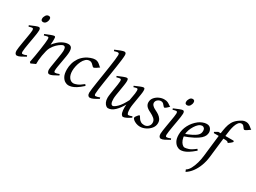

<svg xmlns="http://www.w3.org/2000/svg" viewBox="-50 -1406 3124 2346"><g transform="rotate(30 1512.0 -233.0)"><path d="M216.3 -566.9Q216.3 -541.5 201.7 -519Q187 -496.6 161.1 -496.6Q131.8 -496.6 131.8 -527.8Q131.8 -552.2 147 -575.4Q162.1 -598.6 187 -598.6Q216.3 -598.6 216.3 -566.9ZM204.1 -32.2Q162.1 -7.8 135.7 5.1Q109.4 18.1 89.4 18.1Q74.2 18.1 65.2 4.2Q56.2 -9.8 56.2 -33.7Q56.2 -49.8 60.8 -81.5Q65.4 -113.3 72 -152.3Q78.6 -191.4 85.2 -229.7Q91.8 -268.1 96.4 -298.1Q101.1 -328.1 101.1 -341.3Q101.1 -361.8 95.9 -366.5Q90.8 -371.1 82.5 -371.1Q77.6 -371.1 66.9 -368.4Q56.2 -365.7 46.9 -363Q37.6 -360.4 37.6 -360.4L31.2 -377Q68.8 -394 103.5 -407.2Q138.2 -420.4 149.9 -420.4Q172.9 -420.4 172.9 -382.3Q172.9 -366.7 168.2 -334.2Q163.6 -301.8 156.5 -261.7Q149.4 -221.7 142.3 -181.4Q135.3 -141.1 130.6 -108.6Q126 -76.2 126 -60.5Q126 -33.7 139.6 -33.7Q153.3 -33.7 166.3 -37.4Q179.2 -41 197.3 -48.8Z M663.1 -32.2Q622.1 -8.3 593.5 4.9Q564.9 18.1 547.9 18.1Q532.2 18.1 523.4 4.2Q514.6 -9.8 514.6 -33.7Q514.6 -43.5 518.8 -70.8Q522.9 -98.1 529.1 -134.5Q535.2 -170.9 541 -207.5Q546.9 -244.1 551 -273.2Q555.2 -302.2 555.2 -314.5Q555.2 -348.1 547.9 -361.8Q540.5 -375.5 521 -375.5Q513.2 -375.5 491 -362.5Q468.8 -349.6 441.9 -324.2Q415 -298.8 392.6 -260.3Q380.4 -238.8 372.3 -208.5Q364.3 -178.2 356.4 -134.8Q349.6 -94.7 347.7 -66.2Q345.7 -37.6 346.2 -11.2Q334.5 -6.3 314 3.2Q293.5 12.7 282.2 18.1L267.1 4.4Q276.4 -40.5 285.4 -93.8Q294.4 -147 301.8 -197.8Q309.1 -248.5 313.5 -287.4Q317.9 -326.2 317.9 -342.3Q317.9 -362.8 313.7 -367.4Q309.6 -372.1 301.3 -372.1Q294.9 -372.1 278.6 -367.7Q262.2 -363.3 253.4 -360.4L247.1 -377.9Q285.2 -394.5 320.8 -407.5Q356.4 -420.4 367.2 -420.4Q379.9 -420.4 382.3 -410.9Q384.8 -401.4 384.8 -369.6Q384.8 -360.4 383.3 -337.9Q381.8 -315.4 380.4 -304.2Q429.2 -365.7 477.8 -393.1Q526.4 -420.4 566.4 -420.4Q594.7 -420.4 609.6 -403.1Q624.5 -385.7 624.5 -342.3Q624.5 -318.8 618.4 -279.5Q612.3 -240.2 604.2 -196.8Q596.2 -153.3 590.1 -116.2Q584 -79.1 584 -60.5Q584 -45.4 588.1 -39.6Q592.3 -33.7 600.1 -33.7Q619.6 -33.7 656.2 -48.8Z M1045.4 -365.7Q1026.9 -352.1 1005.4 -337.9Q983.9 -323.7 972.2 -323.7Q965.8 -323.7 955.1 -336.2Q944.3 -348.6 929.2 -360.8Q914.1 -373 894.5 -373Q863.8 -373 840.6 -352.1Q817.4 -331.1 801.8 -298.3Q786.1 -265.6 778.1 -229Q770 -192.4 770 -160.6Q770 -103 794.7 -68.4Q819.3 -33.7 857.9 -33.7Q874.5 -33.7 907.5 -46.6Q940.4 -59.6 988.8 -99.1Q992.2 -95.2 996.3 -89.6Q1000.5 -84 1002.4 -80.6Q955.6 -38.1 921.4 -17.1Q887.2 3.9 861.3 11Q835.4 18.1 814 18.1Q793.9 18.1 768.1 3.7Q742.2 -10.7 723.1 -46.1Q704.1 -81.5 704.1 -144.5Q704.1 -185.1 715.6 -227.8Q727.1 -270.5 753.4 -309.6Q779.8 -348.6 823.7 -377.9Q848.6 -394.5 883.3 -407.5Q918 -420.4 945.3 -420.4Q971.7 -420.4 990.7 -408Q1009.8 -395.5 1023.2 -382.3Q1036.6 -369.1 1045.4 -365.7Z M1233.4 -32.2Q1189 -4.9 1163.8 6.6Q1138.7 18.1 1115.7 18.1Q1103.5 18.1 1093.3 4.6Q1083 -8.8 1083 -34.7Q1083 -49.8 1088.6 -91.3Q1094.2 -132.8 1103 -190.2Q1111.8 -247.6 1121.8 -310.8Q1131.8 -374 1140.6 -433.1Q1149.4 -492.2 1155 -537.8Q1160.6 -583.5 1160.6 -604.5Q1160.6 -625 1153.3 -629.6Q1146 -634.3 1137.7 -634.3Q1132.8 -634.3 1121.3 -631.3Q1109.9 -628.4 1100.3 -625.5Q1090.8 -622.6 1090.8 -622.6L1084 -640.1Q1122.1 -657.2 1157.5 -669.9Q1192.9 -682.6 1205.1 -682.6Q1217.8 -682.6 1225.1 -674.6Q1232.4 -666.5 1232.4 -645.5Q1232.4 -622.6 1226.8 -576.4Q1221.2 -530.3 1212.2 -471.2Q1203.1 -412.1 1193.4 -348.9Q1183.6 -285.6 1174.6 -227.5Q1165.5 -169.4 1159.9 -125.2Q1154.3 -81.1 1154.3 -60.5Q1154.3 -45.4 1158.7 -39.6Q1163.1 -33.7 1169.9 -33.7Q1188.5 -33.7 1228 -48.8Z M1691.4 -30.3Q1655.3 -6.3 1629.6 5.9Q1604 18.1 1586.9 18.1Q1574.7 18.1 1563.5 1.2Q1552.2 -15.6 1547.9 -54.7Q1543.5 -93.8 1550.8 -160.6Q1555.7 -208.5 1565.9 -258.5Q1576.2 -308.6 1576.2 -341.3Q1576.2 -361.8 1571.8 -366.5Q1567.4 -371.1 1559.6 -371.1Q1553.7 -371.1 1540.8 -367.4Q1527.8 -363.8 1517.1 -360.4L1510.7 -377Q1548.8 -394 1582 -407.2Q1615.2 -420.4 1626.5 -420.4Q1639.2 -420.4 1643.1 -411.6Q1647 -402.8 1647 -382.3Q1647 -362.8 1641.4 -327.1Q1635.7 -291.5 1628.7 -250.5Q1621.6 -209.5 1616 -172.6Q1610.4 -135.7 1610.4 -113.8Q1610.4 -33.7 1633.3 -33.7Q1653.3 -33.7 1685.1 -46.4ZM1558.6 -206.1 1550.3 -136.7Q1513.2 -68.8 1468 -25.4Q1422.9 18.1 1373.5 18.1Q1361.8 18.1 1346.2 5.9Q1330.6 -6.3 1319.1 -31Q1307.6 -55.7 1307.6 -91.8Q1307.6 -111.8 1312.7 -146.7Q1317.9 -181.6 1324.2 -220.2Q1330.6 -258.8 1335.7 -291.7Q1340.8 -324.7 1340.8 -341.3Q1340.8 -361.8 1335.7 -366.5Q1330.6 -371.1 1322.3 -371.1Q1316.9 -371.1 1302.2 -367.4Q1287.6 -363.8 1275.9 -360.4L1270.5 -377Q1308.6 -394 1344 -407.2Q1379.4 -420.4 1390.1 -420.4Q1403.3 -420.4 1407.7 -411.6Q1412.1 -402.8 1412.1 -382.3Q1412.1 -362.8 1406.7 -326.9Q1401.4 -291 1394.3 -250Q1387.2 -209 1381.8 -173.1Q1376.5 -137.2 1376.5 -117.7Q1376.5 -74.7 1385.5 -55.2Q1394.5 -35.6 1411.1 -35.6Q1429.7 -35.6 1470.2 -73.7Q1510.7 -111.8 1558.6 -206.1Z M2025.9 -378.9Q2007.8 -358.9 1991.5 -345.7Q1975.1 -332.5 1968.8 -332.5Q1960.9 -332.5 1951.9 -345Q1942.9 -357.4 1929.7 -369.9Q1916.5 -382.3 1896.5 -382.3Q1871.6 -382.3 1849.9 -364.7Q1828.1 -347.2 1828.1 -318.4Q1828.1 -302.7 1843.5 -285.4Q1858.9 -268.1 1894.5 -251Q1919.4 -239.7 1943.1 -223.4Q1966.8 -207 1982.2 -184.1Q1997.6 -161.1 1997.6 -129.4Q1997.6 -87.9 1970.7 -54.4Q1943.8 -21 1904.1 -1.5Q1864.3 18.1 1825.2 18.1Q1797.4 18.1 1771 8.1Q1744.6 -2 1727.8 -16.4Q1710.9 -30.8 1710.9 -43.9Q1710.9 -50.3 1719.7 -63.7Q1728.5 -77.1 1739.3 -88.6Q1750 -100.1 1756.3 -100.1Q1760.7 -100.1 1766.8 -88.6Q1772.9 -77.1 1783.7 -62.3Q1794.4 -47.4 1813 -35.9Q1831.5 -24.4 1861.3 -24.4Q1893.1 -24.4 1915.8 -46.6Q1938.5 -68.8 1938.5 -100.1Q1938.5 -134.8 1912.4 -157.2Q1886.2 -179.7 1852.1 -195.8Q1804.7 -217.8 1786.1 -241Q1767.6 -264.2 1767.6 -293Q1767.6 -331.1 1791 -359.6Q1814.5 -388.2 1849.6 -404.3Q1884.8 -420.4 1919.9 -420.4Q1950.7 -420.4 1969.2 -411.6Q1987.8 -402.8 2000.7 -392.8Q2013.7 -382.8 2025.9 -378.9Z M2248 -566.9Q2248 -541.5 2233.4 -519Q2218.8 -496.6 2192.9 -496.6Q2163.6 -496.6 2163.6 -527.8Q2163.6 -552.2 2178.7 -575.4Q2193.8 -598.6 2218.8 -598.6Q2248 -598.6 2248 -566.9ZM2235.8 -32.2Q2193.8 -7.8 2167.5 5.1Q2141.1 18.1 2121.1 18.1Q2106 18.1 2096.9 4.2Q2087.9 -9.8 2087.9 -33.7Q2087.9 -49.8 2092.5 -81.5Q2097.2 -113.3 2103.8 -152.3Q2110.4 -191.4 2116.9 -229.7Q2123.5 -268.1 2128.2 -298.1Q2132.8 -328.1 2132.8 -341.3Q2132.8 -361.8 2127.7 -366.5Q2122.6 -371.1 2114.3 -371.1Q2109.4 -371.1 2098.6 -368.4Q2087.9 -365.7 2078.6 -363Q2069.3 -360.4 2069.3 -360.4L2063 -377Q2100.6 -394 2135.3 -407.2Q2169.9 -420.4 2181.6 -420.4Q2204.6 -420.4 2204.6 -382.3Q2204.6 -366.7 2200 -334.2Q2195.3 -301.8 2188.2 -261.7Q2181.2 -221.7 2174.1 -181.4Q2167 -141.1 2162.4 -108.6Q2157.7 -76.2 2157.7 -60.5Q2157.7 -33.7 2171.4 -33.7Q2185.1 -33.7 2198 -37.4Q2210.9 -41 2229 -48.8Z M2594.7 -341.3Q2594.7 -321.8 2585.9 -299.3Q2577.1 -276.9 2550.3 -251.7Q2523.4 -226.6 2469.5 -198Q2415.5 -169.4 2325.2 -137.7L2321.8 -170.9Q2390.6 -195.8 2431.2 -216.3Q2471.7 -236.8 2491.2 -254.4Q2510.7 -272 2516.6 -288.1Q2522.5 -304.2 2522.5 -320.8Q2522.5 -349.6 2509.5 -361.3Q2496.6 -373 2481.4 -373Q2474.1 -373 2460.2 -367.9Q2446.3 -362.8 2433.1 -351.1Q2412.1 -332.5 2393.1 -302.2Q2374 -272 2361.8 -237.1Q2349.6 -202.1 2349.6 -168.9Q2349.6 -129.9 2361.6 -99.4Q2373.5 -68.8 2391.6 -51.3Q2409.7 -33.7 2426.8 -33.7Q2446.3 -33.7 2481.2 -44.7Q2516.1 -55.7 2570.3 -99.1Q2575.7 -96.2 2579.3 -90.1Q2583 -84 2584 -80.6Q2535.2 -38.1 2500.7 -17.1Q2466.3 3.9 2441.2 11Q2416 18.1 2394.5 18.1Q2375 18.1 2349.4 3.2Q2323.7 -11.7 2304.7 -45.4Q2285.6 -79.1 2285.6 -135.7Q2285.6 -206.5 2318.8 -270.3Q2352.1 -334 2411.1 -379.9Q2432.1 -396 2461.9 -408.2Q2491.7 -420.4 2519 -420.4Q2557.6 -420.4 2576.2 -395.3Q2594.7 -370.1 2594.7 -341.3Z M2912.1 -393.6Q2903.3 -381.3 2883.8 -366Q2864.3 -350.6 2855 -345.7Q2850.6 -358.4 2835.4 -362.1Q2820.3 -365.7 2786.6 -365.7H2649.4L2642.6 -379.9L2688 -406.2H2903.3ZM3024.4 -629.9Q3005.4 -616.2 2983.4 -601.1Q2961.4 -585.9 2950.2 -585.9Q2942.4 -585.9 2934.1 -598.6Q2925.8 -611.3 2914.8 -623.8Q2903.8 -636.2 2886.7 -636.2Q2861.3 -636.2 2844.2 -614.7Q2827.1 -593.3 2816.4 -560.3Q2805.7 -527.3 2799.8 -491.7Q2793.9 -456.1 2791 -427.2L2751.5 -86.4Q2743.7 -21 2721.4 38.3Q2699.2 97.7 2664.8 144Q2630.4 190.4 2585.9 217.8L2574.2 189.5Q2604 172.9 2626.2 131.6Q2648.4 90.3 2662.6 38.6Q2676.8 -13.2 2682.1 -62L2721.7 -403.8Q2728 -452.6 2737.3 -495.8Q2746.6 -539.1 2766.8 -575.7Q2787.1 -612.3 2825.2 -640.6Q2849.1 -658.2 2871.6 -670.4Q2894 -682.6 2921.9 -682.6Q2948.2 -682.6 2967.8 -670.7Q2987.3 -658.7 3001.5 -646Q3015.6 -633.3 3024.4 -629.9Z"/></g></svg>

Font: Dai Banna SIL Light
Style: Italic
Weight: 300
Italic angle: -11°
Designer: Victor Gaultney
Foundry: SIL International
Version: Version 4.000